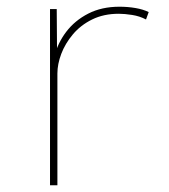

<svg xmlns="http://www.w3.org/2000/svg" viewBox="-20 -552 502 572"><path d="M129 0V-525H149L150 -388L142 -384Q152 -424 177.5 -457.5Q203 -491 243 -511.5Q283 -532 336 -532Q361 -532 384 -528Q407 -524 423 -516L415 -494Q396 -504 373.5 -507.5Q351 -511 334 -511Q289 -511 254.5 -494Q220 -477 197 -449.5Q174 -422 162.5 -391.5Q151 -361 151 -333V0Z"/></svg>

Font: Lexend Exa Thin
Style: Regular
Weight: 250
Designer: Bonnie Shaver-Troup, Thomas Jockin
Foundry: Lexend
Version: Version 1.007